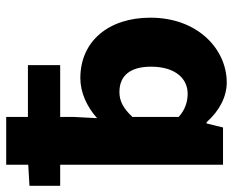

<svg xmlns="http://www.w3.org/2000/svg" viewBox="-91 -653 751 619"><g transform="rotate(-90 284.5 -343.5)"><path d="M328 12C435 12 537 -81 537 -234C537 -368 462 -460 342 -460C296 -460 250 -439 213 -406L217 -481V-525H384V-629H217V-699H63V-628L-5 -624V-525H63V0H183L196 -53H200C238 -10 284 12 328 12ZM292 -114C268 -114 241 -121 217 -143V-292C244 -321 268 -334 297 -334C352 -334 379 -297 379 -232C379 -153 340 -114 292 -114Z"/></g></svg>

Font: DAIFUKU Sans
Style: Bold
Weight: 700
Designer: Original font ‘Source Han Sans JP’ : Paul D. Hunt
Foundry: Daifuku
Version: Version 1.000